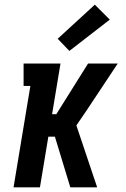

<svg xmlns="http://www.w3.org/2000/svg" viewBox="-20 -802 540 822"><path d="M38 0 110 -434H81V-530H239L203 -313H221L357 -530H484L350 -328L307 -265L396 0H281L215 -217H187L151 0ZM277 -584 227 -636 386 -782 450 -718Z"/></svg>

Font: Iosevka Slab
Style: Bold Italic
Weight: 700
Italic angle: -9°
Monospace: yes
Designer: Belleve Invis
Foundry: Belleve Invis
Version: Version 11.1.0; ttfautohint (v1.8.3)